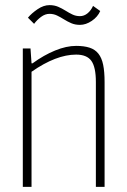

<svg xmlns="http://www.w3.org/2000/svg" viewBox="-20 -729 494 749"><path d="M69 -540H99L103 -482H107Q151 -514 195 -532Q239 -550 277 -550Q308 -550 329.5 -543Q351 -536 364 -519.5Q377 -503 382.5 -476Q388 -449 388 -409V0H354V-409Q354 -467 336.5 -491.5Q319 -516 277 -516Q199 -516 103 -449V0H69ZM89 -660Q103 -677 126.5 -693Q150 -709 173 -709Q192 -709 207 -702.5Q222 -696 235.5 -687.5Q249 -679 262.5 -672.5Q276 -666 292 -666Q308 -666 321.5 -677Q335 -688 343 -706L371 -686Q361 -663 338 -647.5Q315 -632 292 -632Q273 -632 258 -638.5Q243 -645 229.5 -653.5Q216 -662 202.5 -668.5Q189 -675 173 -675Q156 -675 140 -663Q124 -651 113 -636Z"/></svg>

Font: Encode Sans Compressed
Style: Thin
Weight: 100
Designer: Pablo Impallari, Andres Torresi
Foundry: Pablo Impallari, Andres Torresi
Version: Version 1.000; ttfautohint (v1.00) -l 8 -r 50 -G 200 -x 14 -